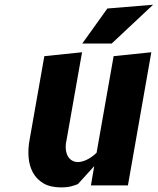

<svg xmlns="http://www.w3.org/2000/svg" viewBox="-20 -784 668 812"><path d="M460.5 -546.5 620 -563 521 0H364.5L378.5 -81.5L309.5 -5.5Q299 -1 281.8 3.8Q264.5 8.5 238 8.5Q193 8.5 164 -8.5Q135 -25.5 119.5 -53.8Q104 -82 101 -118Q98 -154 105 -192L167.5 -546.5L327 -563L261.5 -192Q257.5 -176 257.8 -161Q258 -146 262.2 -133.8Q266.5 -121.5 275.2 -112.5Q284 -103.5 297.5 -100Q307 -97.5 318.5 -99.2Q330 -101 342.2 -106.2Q354.5 -111.5 366.5 -119.8Q378.5 -128 388.5 -138ZM434 -748 627.5 -764 452.5 -600H328Z"/></svg>

Font: B612
Style: Bold Italic
Weight: 700
Italic angle: -10°
Designer: Nicolas Chauveau, Thomas Paillot, Jonathan Favre-Lamarine, Jean-Luc Vinot
Foundry: AIRBUS
Version: Version 1.008